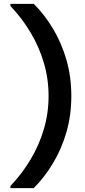

<svg xmlns="http://www.w3.org/2000/svg" viewBox="-20 -831 439 996"><path d="M155 145H34V134Q94 71 138.5 -3.5Q183 -78 207.5 -161Q232 -244 232 -333Q232 -422 207.5 -505Q183 -588 138.5 -662.5Q94 -737 34 -800V-811H155Q210 -757 254.5 -683Q299 -609 324.5 -521Q350 -433 350 -333Q350 -233 324.5 -145Q299 -57 254.5 16.5Q210 90 155 145Z"/></svg>

Font: DM Sans 9pt
Style: Semibold
Weight: 600
Designer: Colophon Foundry, Jonny Pinhorn
Foundry: Colophon Foundry
Version: Version 4.004;gftools[0.9.30]